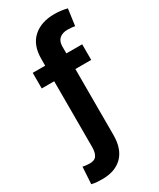

<svg xmlns="http://www.w3.org/2000/svg" viewBox="-239 -832 916 1108"><g transform="rotate(-30 219.0 -278.0)"><path d="M382.3 -528.3V-424.3H276.9V14.6Q276.9 107.4 229 155.8Q181.2 204.1 94.7 204.1Q76.7 204.1 59.8 202.9Q43 201.7 23.9 197.3L30.8 84Q39.1 86.4 53.7 87.9Q68.4 89.4 77.6 89.4Q110.4 89.4 123 69.3Q135.7 49.3 135.7 14.6V-424.3H52.7V-528.3H135.7V-573.7Q135.7 -664.6 188.2 -712.2Q240.7 -759.8 330.1 -759.8Q353 -759.8 375 -756.8Q397 -753.9 414.6 -749L399.4 -639.2Q389.6 -641.1 378.9 -642.3Q368.2 -643.6 351.1 -643.6Q316.4 -643.6 296.6 -626.2Q276.9 -608.9 276.9 -573.7V-528.3Z"/></g></svg>

Font: Inter Display
Style: Bold
Weight: 700
Designer: Rasmus Andersson
Foundry: rsms
Version: Version 4.001;git-9221beed3